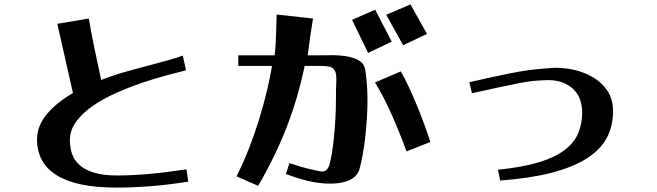

<svg xmlns="http://www.w3.org/2000/svg" viewBox="-20 -784 2982 871"><path d="M240 -676 383 -700Q388 -669 395 -632Q402 -595 410 -557.5Q418 -520 425.5 -484.5Q433 -449 439 -422V-421Q496 -444 560.5 -461.5Q625 -479 681 -494Q717 -504 748.5 -512.5Q780 -521 809 -532L824 -465Q788 -456 735 -442Q682 -428 623.5 -408Q565 -388 506.5 -362Q448 -336 401.5 -304Q355 -272 326 -233Q297 -194 297 -148Q297 -116 306.5 -87Q316 -58 340 -36Q364 -14 405.5 -1Q447 12 511 12Q580 12 657.5 5Q735 -2 826 -16L834 40Q666 67 508 67Q328 67 238 11.5Q148 -44 148 -152Q148 -184 160 -213Q172 -242 194 -268Q216 -294 245.5 -317.5Q275 -341 311 -362Z M1842 -764 1917 -630 1809 -579 1732 -717ZM1682 -740 1757 -595 1650 -544 1577 -694ZM1400 -700Q1393 -657 1387 -616Q1381 -575 1376 -533H1419Q1447 -533 1482 -533.5Q1517 -534 1549.5 -529Q1582 -524 1606 -511Q1630 -498 1636 -472Q1641 -445 1644 -408Q1647 -371 1647 -329Q1647 -291 1644.5 -249.5Q1642 -208 1637.5 -166.5Q1633 -125 1626 -86Q1619 -47 1610 -14Q1604 4 1590.5 16.5Q1577 29 1559 36Q1541 43 1520.5 46Q1500 49 1480 49Q1426 49 1374 36Q1322 23 1277 5L1293 -44Q1350 -25 1380.5 -18Q1411 -11 1431 -7Q1447 -4 1457 -10Q1467 -16 1474 -35Q1480 -56 1485.5 -88.5Q1491 -121 1495 -161Q1499 -201 1501.5 -246Q1504 -291 1504 -336Q1504 -382 1505.5 -411Q1507 -440 1502 -456.5Q1497 -473 1481.5 -479Q1466 -485 1432 -485H1362Q1331 -336 1279.5 -204.5Q1228 -73 1151 59L1053 16Q1084 -46 1109.5 -111Q1135 -176 1155 -241Q1175 -306 1190 -368Q1205 -430 1214 -485H1061V-533H1226Q1229 -556 1230.5 -587.5Q1232 -619 1233 -648Q1234 -682 1235 -718ZM1824 -97Q1809 -139 1791 -183.5Q1773 -228 1754.5 -269.5Q1736 -311 1717 -347Q1698 -383 1681 -410L1798 -460Q1815 -432 1834 -391Q1853 -350 1871.5 -305Q1890 -260 1906 -216.5Q1922 -173 1932 -140Z M2109 -411Q2161 -423 2206.5 -433Q2252 -443 2294.5 -451.5Q2337 -460 2377.5 -465.5Q2418 -471 2460 -474Q2509 -480 2562 -471.5Q2615 -463 2659.5 -439.5Q2704 -416 2732.5 -376.5Q2761 -337 2761 -279Q2761 -211 2732 -157.5Q2703 -104 2640.5 -64.5Q2578 -25 2481 0Q2384 25 2249 35L2239 -14Q2347 -25 2420 -46.5Q2493 -68 2538 -101Q2583 -134 2602 -177.5Q2621 -221 2621 -275Q2621 -301 2613 -327.5Q2605 -354 2585 -375.5Q2565 -397 2531.5 -410Q2498 -423 2448 -420Q2419 -419 2392.5 -416Q2366 -413 2331 -406Q2296 -399 2246 -388.5Q2196 -378 2121 -361Z"/></svg>

Font: Cafe24 ClassicType
Style: Regular
Weight: 400
Designer: Cafe24 thkim, hmlim, mnelim & 4IR
Foundry: Cafe24
Version: Version 1.000